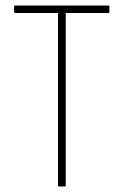

<svg xmlns="http://www.w3.org/2000/svg" viewBox="-20 -675 447 695"><path d="M194 0Q190 0 190 -4V-628H35Q31 -628 31 -632V-651Q31 -655 35 -655H372Q376 -655 376 -651V-632Q376 -628 372 -628H218V-4Q218 0 213 0Z"/></svg>

Font: Sofia Sans Cond ExtraLight
Style: Regular
Weight: 200
Width: 3
Designer: Botio Nikoltchev, Ani Petrova
Foundry: lettersoup
Version: Version 4.100; ttfautohint (v1.8.3)